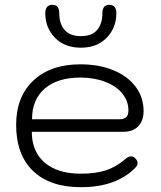

<svg xmlns="http://www.w3.org/2000/svg" viewBox="-20 -767 670 797"><path d="M47 -249Q47 -365 118.5 -432.5Q190 -500 314 -500Q391 -500 450.5 -475.5Q510 -451 543 -407Q576 -363 576 -306Q576 -266 554 -243Q532 -220 493 -220H112Q112 -138 165.5 -92Q219 -46 316 -46Q376 -46 418 -59.5Q460 -73 497 -104Q512 -118 524 -118Q532 -118 539 -112Q551 -102 551 -90Q551 -80 542 -71Q463 10 316 10Q187 10 117 -57.5Q47 -125 47 -249ZM475 -272Q495 -272 504 -280.5Q513 -289 513 -309Q513 -348 487.5 -379Q462 -410 416.5 -427.5Q371 -445 314 -445Q219 -445 166 -399.5Q113 -354 113 -272ZM168 -712Q168 -747 198 -747Q226 -747 226 -712Q226 -668 248.5 -642.5Q271 -617 316 -617Q361 -617 383 -642.5Q405 -668 405 -712Q405 -747 434 -747Q463 -747 463 -712Q463 -652 423 -610.5Q383 -569 316 -569Q248 -569 208 -610.5Q168 -652 168 -712Z"/></svg>

Font: Kodchasan Light
Style: Regular
Weight: 300
Version: Version 1.000; ttfautohint (v1.6)